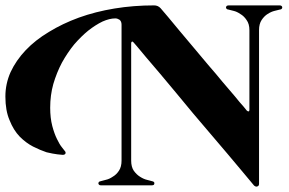

<svg xmlns="http://www.w3.org/2000/svg" viewBox="-364 -695 1083 720"><path d="M91.8 -602.5Q91.8 -615.2 84 -621.1Q76.2 -626 68.4 -626Q46.9 -626 20.5 -614.3Q-5.9 -601.6 -33.2 -580.1Q-59.6 -558.6 -85.9 -528.3Q-111.3 -497.1 -131.8 -460Q-151.4 -422.9 -164.1 -379.9Q-175.8 -337.9 -175.8 -291Q-175.8 -252.9 -168 -222.7Q-160.2 -193.4 -150.4 -173.8Q-140.6 -153.3 -131.8 -142.6Q-123 -131.8 -121.1 -128.9Q-117.2 -125 -118.2 -120.1Q-120.1 -114.3 -128.9 -114.3Q-131.8 -114.3 -148.4 -116.2Q-165 -118.2 -189.5 -124Q-212.9 -131.8 -240.2 -145.5Q-266.6 -159.2 -290 -182.6Q-313.5 -207 -328.1 -244.1Q-343.8 -280.3 -343.8 -333Q-343.8 -380.9 -324.2 -424.8Q-303.7 -468.8 -267.6 -506.8Q-231.4 -544.9 -180.7 -575.2Q-129.9 -606.4 -68.4 -628.9Q-5.9 -651.4 65.4 -663.1Q136.7 -674.8 213.9 -674.8Q228.5 -674.8 238.3 -664.1Q247.1 -653.3 266.6 -630.9Q285.2 -608.4 309.6 -579.1Q334 -550.8 361.3 -517.6Q389.6 -484.4 417 -451.2Q445.3 -418.9 470.7 -387.7Q496.1 -357.4 516.6 -334Q536.1 -309.6 548.8 -295.9Q560.5 -281.2 561.5 -280.3Q566.4 -276.4 568.4 -277.3Q571.3 -278.3 571.3 -283.2Q571.3 -382.8 571.3 -582Q571.3 -605.5 560.5 -620.1Q550.8 -634.8 537.1 -642.6Q524.4 -651.4 511.7 -654.3Q498 -658.2 492.2 -659.2Q488.3 -659.2 485.4 -662.1Q483.4 -665 483.4 -668Q484.4 -670.9 486.3 -672.9Q489.3 -674.8 494.1 -674.8Q557.6 -674.8 683.6 -674.8Q689.5 -674.8 691.4 -672.9Q694.3 -670.9 694.3 -668Q694.3 -667 694.3 -666Q694.3 -664.1 692.4 -662.1Q690.4 -659.2 685.5 -659.2Q679.7 -658.2 666 -654.3Q653.3 -651.4 639.6 -642.6Q627 -634.8 617.2 -620.1Q607.4 -605.5 607.4 -582Q607.4 -389.6 607.4 -5.9Q607.4 2 601.6 3.9Q599.6 4.9 597.7 4.9Q593.8 4.9 588.9 1Q587.9 -1 574.2 -16.6Q560.5 -32.2 539.1 -58.6Q516.6 -85 488.3 -119.1Q459 -153.3 426.8 -191.4Q394.5 -229.5 360.4 -269.5Q326.2 -310.5 294.9 -348.6Q262.7 -386.7 234.4 -420.9Q205.1 -455.1 183.6 -480.5Q162.1 -505.9 149.4 -521.5Q136.7 -536.1 136.7 -536.1Q132.8 -540 130.9 -539.1Q127.9 -537.1 127.9 -533.2Q127.9 -386.7 127.9 -92.8Q127.9 -69.3 137.7 -54.7Q148.4 -40 161.1 -32.2Q174.8 -23.4 187.5 -20.5Q200.2 -16.6 206.1 -15.6Q210.9 -14.6 212.9 -12.7Q215.8 -9.8 214.8 -6.8Q214.8 -4.9 212.9 -2Q210 0 205.1 0Q141.6 0 14.6 0Q9.8 0 7.8 -2Q4.9 -4.9 4.9 -6.8Q4.9 -9.8 6.8 -12.7Q8.8 -14.6 13.7 -15.6Q19.5 -16.6 32.2 -20.5Q45.9 -23.4 58.6 -32.2Q72.3 -40 82 -54.7Q91.8 -69.3 91.8 -92.8Q91.8 -262.7 91.8 -602.5Z"/></svg>

Font: Mermaid
Style: Bold
Weight: 400
Designer: Scott Simpson
Version: Version 1.001